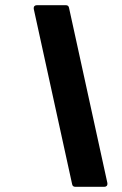

<svg xmlns="http://www.w3.org/2000/svg" viewBox="-20 -720 471 740"><path d="M394 -14 246 -690C245 -696 241 -700 234 -700H122C114 -700 109 -695 110 -686L258 -10C259 -4 263 0 270 0H382C390 0 395 -5 394 -14Z"/></svg>

Font: Barlow Semi Condensed
Style: Bold Italic
Weight: 700
Width: 4
Italic angle: -7°
Designer: Jeremy Tribby
Foundry: Tribby Type
Version: Version 1.422;hotconv 1.0.109;makeotfexe 2.5.65596